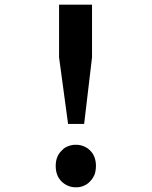

<svg xmlns="http://www.w3.org/2000/svg" viewBox="-20 -756 642 811"><path d="M229.5 -513.7V-736.3H368.7V-513.7L335.4 -232.4H267.6ZM300.3 35.2Q281.7 35.2 266.4 28.3Q251 21.5 239.7 10.3Q215.3 -14.2 215.3 -55.2Q215.3 -95.2 239.7 -119.1Q245.1 -124.5 246.6 -125.7Q248 -127 250 -128.9Q252 -130.4 254.9 -132.3Q257.8 -134.3 261.2 -135.7Q262.2 -136.2 266.4 -137.9Q270.5 -139.6 273.4 -140.6L286.1 -143.6Q289.1 -144 293.2 -144.3Q297.4 -144.5 301.3 -144.5Q317.9 -144.5 333.7 -138.2Q349.6 -131.8 361.3 -119.6Q373.5 -107.4 379.4 -91.1Q385.3 -74.7 385.3 -54.7Q385.3 -43 382.8 -30.8Q381.8 -24.4 380.1 -20Q378.4 -15.6 374.5 -8.8Q371.6 -3.4 369.1 0Q366.7 3.4 360.8 9.8Q354 17.1 347.9 21.2Q341.8 25.4 333.5 28.8Q325.2 32.7 316.9 33.9Q308.6 35.2 300.3 35.2Z"/></svg>

Font: Hack
Style: Bold
Weight: 700
Monospace: yes
Designer: Christopher Simpkins
Foundry: Christopher Simpkins
Version: Version 2.017